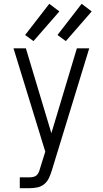

<svg xmlns="http://www.w3.org/2000/svg" viewBox="-20 -784 540 1009"><path d="M84 205H134Q155 205 175.5 201Q196 197 212 184Q228 171 237 152Q246 133 252 113L449 -530H384L250 -84L116 -530H51L218 13L192 96Q189 107 185.5 117Q182 127 174.5 135Q167 143 156 145.5Q145 148 134 148H84ZM326 -568 462 -724 409 -764 282 -600ZM156 -568 292 -724 239 -764 112 -600Z"/></svg>

Font: Iosevka SS09 Light
Style: Regular
Weight: 300
Monospace: yes
Designer: Belleve Invis
Foundry: Belleve Invis
Version: Version 5.2.1; ttfautohint (v1.8.3)